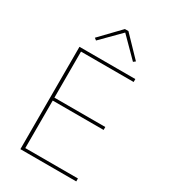

<svg xmlns="http://www.w3.org/2000/svg" viewBox="-220 -1029 1002 1134"><g transform="rotate(30 280.5 -461.5)"><path d="M108 0V-698H489V-678H130V-364H477V-344H130V-20H489V0ZM312 -923 440 -790 426 -779 300 -906 174 -779 160 -790 288 -923Z"/></g></svg>

Font: Plexus Sans Thin
Style: Regular
Weight: 250
Version: Version 2.001;PS 002.001;hotconv 1.0.70;makeotf.lib2.5.58329